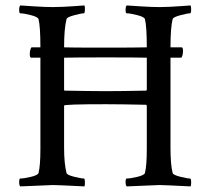

<svg xmlns="http://www.w3.org/2000/svg" viewBox="-20 -666 761 689"><path d="M169.9 -640.6Q189.5 -640.6 208 -641.6Q226.6 -642.6 248 -644Q269.5 -645.5 283.2 -646.5Q285.2 -642.6 284.7 -630.4Q284.2 -618.2 281.2 -618.2Q271.5 -618.2 246.1 -611.3Q220.7 -604.5 218.8 -597.7Q210 -563.5 210 -496.1Q221.7 -495.1 360.4 -495.1Q467.8 -495.1 506.8 -496.1Q506.8 -571.3 500 -597.7Q497.1 -605.5 472.2 -611.8Q447.3 -618.2 434.6 -618.2Q430.7 -618.2 430.7 -630.4Q430.7 -642.6 434.6 -646.5Q446.3 -645.5 486.3 -643.1Q526.4 -640.6 552.7 -640.6Q571.3 -640.6 589.8 -641.6Q608.4 -642.6 629.4 -644Q650.4 -645.5 664.1 -646.5Q666 -640.6 666 -631.8Q666 -618.2 662.1 -618.2Q652.3 -618.2 627 -611.3Q601.6 -604.5 599.6 -597.7Q591.8 -567.4 591.8 -496.1H631.8Q636.7 -496.1 636.7 -483.4Q636.7 -467.8 630.9 -459H591.8V-135.7Q591.8 -75.2 599.6 -44.9Q601.6 -38.1 627 -31.7Q652.3 -25.4 662.1 -25.4Q666 -25.4 666 -10.7Q666 -2.9 664.1 2.9Q566.4 -2 552.7 -2Q546.9 -2 434.6 2.9Q430.7 -1 430.7 -13.2Q430.7 -25.4 434.6 -25.4Q447.3 -25.4 472.2 -31.2Q497.1 -37.1 500 -44.9Q506.8 -71.3 506.8 -131.8V-286.1L504.9 -290Q413.1 -292 360.4 -292Q210 -292 210 -287.1V-135.7Q210 -79.1 218.8 -44.9Q220.7 -38.1 246.1 -31.7Q271.5 -25.4 281.2 -25.4Q284.2 -25.4 284.7 -13.7Q285.2 -2 283.2 2.9Q185.5 -2 169.9 -2Q165 -2 52.7 2.9Q48.8 -1 48.8 -11.7Q48.8 -25.4 52.7 -25.4Q65.4 -25.4 90.3 -31.2Q115.2 -37.1 118.2 -44.9Q125 -71.3 125 -131.8V-459H91.8Q86.9 -459 86.9 -471.7Q86.9 -487.3 92.8 -496.1H125Q125 -571.3 118.2 -597.7Q115.2 -605.5 90.3 -611.8Q65.4 -618.2 52.7 -618.2Q48.8 -618.2 48.8 -630.9Q48.8 -642.6 52.7 -646.5Q65.4 -645.5 104.5 -643.1Q143.6 -640.6 169.9 -640.6ZM210 -459V-343.8Q210 -340.8 211.9 -340.8Q307.6 -338.9 360.4 -338.9Q417 -338.9 504.9 -340.8Q506.8 -342.8 506.8 -344.7V-459Q466.8 -460 360.4 -460Q253.9 -460 210 -459Z"/></svg>

Font: Crimson Text
Style: Regular
Weight: 400
Version: Version 0.13